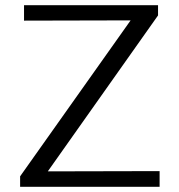

<svg xmlns="http://www.w3.org/2000/svg" viewBox="-20 -715 685 735"><path d="M57 0V-40L480 -637L72 -636V-695H585V-656L163 -59L591 -60V0Z"/></svg>

Font: Coval
Style: ExtraLight
Weight: 250
Foundry: Context Ltd
Version: Version 001.000